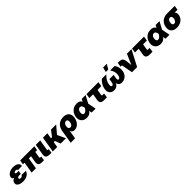

<svg xmlns="http://www.w3.org/2000/svg" viewBox="729 -3273 6005 6005"><g transform="rotate(-45 3731.5 -270.0)"><path d="M232.4 11.2Q160.6 11.2 105.2 -7.6Q49.8 -26.4 21.2 -63.2Q-7.3 -100.1 1.5 -153.8Q8.3 -195.8 34.2 -222.4Q60.1 -249 97.9 -263.9Q135.7 -278.8 181.2 -284.4Q226.6 -290 272.5 -290H358.9L345.7 -212.9H270.5Q249.5 -212.9 233.6 -207.3Q217.8 -201.7 208 -191.2Q198.2 -180.7 195.8 -165.5Q192.4 -144 207.8 -131.3Q223.1 -118.7 256.3 -118.7Q279.3 -118.7 295.9 -124.8Q312.5 -130.9 323.7 -143.1Q335 -155.3 339.8 -172.4L524.9 -166.5Q512.2 -114.3 473.6 -74.2Q435.1 -34.2 373.8 -11.5Q312.5 11.2 232.4 11.2ZM271.5 -255.4Q218.8 -255.4 175.3 -259Q131.8 -262.7 101.6 -273.7Q71.3 -284.7 57.4 -306.6Q43.5 -328.6 49.8 -365.7Q58.6 -417.5 98.1 -454.8Q137.7 -492.2 197.8 -512.7Q257.8 -533.2 327.6 -533.2Q394 -533.2 445.6 -514.4Q497.1 -495.6 525.4 -457.8Q553.7 -419.9 549.3 -362.3L367.2 -356.9Q368.2 -380.4 352.5 -391.6Q336.9 -402.8 308.1 -402.8Q280.3 -402.8 259.8 -392.6Q239.3 -382.3 236.3 -362.8Q233.4 -345.7 247.3 -335Q261.2 -324.2 288.1 -324.2H364.3L352.5 -255.4Z M1090.8 0.5Q988.3 0.5 950.9 -37.1Q913.6 -74.7 927.2 -159.2L981 -484.4H1170.4L1119.6 -176.8Q1116.7 -160.2 1124.5 -151.4Q1132.3 -142.6 1149.9 -142.6Q1156.2 -142.6 1166.5 -142.8Q1176.8 -143.1 1181.6 -143.6L1164.6 -2.4Q1150.4 -1.5 1129.6 -0.5Q1108.9 0.5 1090.8 0.5ZM614.7 0 695.3 -484.4H884.3L804.2 0ZM605 -375 629.9 -522.5H1256.3L1231.9 -375Z M1429.2 0.5Q1326.7 0.5 1286.1 -37.1Q1245.6 -74.7 1259.3 -159.2L1319.8 -522.5H1515.1L1458 -177.7Q1455.6 -161.1 1463.4 -152.3Q1471.2 -143.6 1488.8 -143.6Q1495.1 -143.6 1500.7 -143.8Q1506.3 -144 1510.7 -144L1493.7 -2.4Q1480 -1.5 1463.6 -0.5Q1447.3 0.5 1429.2 0.5Z M1832.5 -522.5 1745.6 0H1549.3L1636.2 -522.5ZM2222.2 -522.5 1933.6 -184.1H1750.5L1759.8 -331.1H1846.7L1994.6 -522.5ZM1897.9 0 1825.2 -194.8 2004.4 -274.9 2133.3 0Z M2137.2 204.1 2209.5 -231.9Q2226.1 -334 2272.2 -400.6Q2318.4 -467.3 2387.2 -500.2Q2456.1 -533.2 2540 -533.2Q2623 -533.2 2681.2 -502Q2739.3 -470.7 2764.9 -409.7Q2790.5 -348.6 2775.9 -259.3Q2762.2 -178.2 2723.4 -117.7Q2684.6 -57.1 2629.4 -23.2Q2574.2 10.7 2510.3 10.7Q2475.1 10.7 2448.7 0Q2422.4 -10.7 2405.8 -30.8Q2389.2 -50.8 2381.8 -79.1H2379.9L2333 204.1ZM2474.1 -142.1Q2501 -142.1 2522 -156.7Q2543 -171.4 2557.4 -198.2Q2571.8 -225.1 2577.6 -262.2Q2584 -298.8 2578.4 -325.4Q2572.8 -352.1 2556.6 -366.5Q2540.5 -380.9 2513.7 -380.9Q2487.3 -380.9 2464.4 -366.5Q2441.4 -352.1 2425.5 -325.4Q2409.7 -298.8 2403.8 -262.2Q2397.5 -225.6 2404.5 -198.5Q2411.6 -171.4 2429.7 -156.7Q2447.8 -142.1 2474.1 -142.1Z M3051.3 11.7Q2970.7 11.7 2915 -23.4Q2859.4 -58.6 2835.2 -120.4Q2811 -182.1 2823.7 -260.3Q2836.9 -339.8 2878.4 -401.1Q2919.9 -462.4 2985.1 -497.3Q3050.3 -532.2 3134.8 -532.2Q3186.5 -532.2 3222.7 -518.8Q3258.8 -505.4 3282 -481Q3305.2 -456.5 3317.6 -423.8Q3330.1 -391.1 3334.5 -352.5H3366.2L3388.7 -286.1L3444.3 0H3268.6L3224.6 -262.2Q3220.2 -290 3212.9 -312.3Q3205.6 -334.5 3194.6 -349.6Q3183.6 -364.7 3168 -372.8Q3152.3 -380.9 3131.8 -380.9Q3103.5 -380.9 3081.1 -366.7Q3058.6 -352.5 3043.2 -326.2Q3027.8 -299.8 3021.5 -262.7Q3015.6 -225.1 3020.8 -198Q3025.9 -170.9 3042.2 -156Q3058.6 -141.1 3085.4 -141.1Q3106.4 -141.1 3126.5 -150.1Q3146.5 -159.2 3164.1 -175Q3181.6 -190.9 3196.8 -212.6Q3211.9 -234.4 3224.1 -259.3L3351.1 -522.5H3524.4L3382.8 -259.3L3334 -177.7H3301.3Q3282.2 -135.3 3259 -100.6Q3235.8 -65.9 3206.5 -40.5Q3177.2 -15.1 3138.9 -1.7Q3100.6 11.7 3051.3 11.7Z M3835 2Q3735.4 2 3695.3 -36.1Q3655.3 -74.2 3668.5 -154.8L3704.1 -371.1H3538.1L3563 -522.5H4091.3L4066.4 -371.1H3899.9L3869.1 -185.5Q3865.7 -164.1 3873 -155.5Q3880.4 -147 3905.8 -147Q3919.9 -147 3935.8 -147.5Q3951.7 -147.9 3964.4 -148.4L3945.3 -1.5Q3917 0.5 3889.4 1.2Q3861.8 2 3835 2Z M4264.6 7.8Q4204.6 7.8 4157.2 -18.6Q4109.9 -44.9 4086.9 -98.4Q4064 -151.9 4077.6 -233.4Q4087.9 -295.9 4115.2 -352.8Q4142.6 -409.7 4177.7 -454.1Q4212.9 -498.5 4245.6 -522.5H4437Q4394.5 -478 4361.1 -435.1Q4327.6 -392.1 4305.9 -345.7Q4284.2 -299.3 4274.4 -243.2Q4266.1 -190.9 4276.1 -164.6Q4286.1 -138.2 4316.9 -138.2Q4344.2 -138.2 4359.1 -159.2Q4374 -180.2 4380.9 -222.2L4401.9 -348.1H4588.9L4567.9 -222.2Q4561 -180.2 4569.1 -159.2Q4577.1 -138.2 4604.5 -138.2Q4635.3 -138.2 4654.1 -164.6Q4672.9 -190.9 4681.6 -243.2Q4690.9 -299.3 4684.3 -345.7Q4677.7 -392.1 4658.7 -435.3Q4639.6 -478.5 4611.8 -522.5H4803.2Q4827.6 -498.5 4847.9 -454.1Q4868.2 -409.7 4877 -352.8Q4885.7 -295.9 4875.5 -233.4Q4862.3 -151.9 4821.5 -98.4Q4780.8 -44.9 4724.6 -18.6Q4668.5 7.8 4607.9 7.8Q4544.4 7.8 4509.3 -19Q4474.1 -45.9 4462.2 -92Q4450.2 -138.2 4455.6 -196.3H4484.9Q4471.7 -138.2 4444.1 -92Q4416.5 -45.9 4372.6 -19Q4328.6 7.8 4264.6 7.8ZM4478.5 -585 4520 -744.1H4684.1L4587.9 -585Z M5054.2 0 4986.3 -356.9Q4984.9 -365.7 4978 -370.4Q4971.2 -375 4960 -375H4921.9L4946.8 -523.4H4985.4Q5078.6 -523.4 5122.1 -490Q5165.5 -456.5 5175.8 -377.4L5185.5 -296.9Q5191.9 -243.7 5196.3 -189.7Q5200.7 -135.7 5204.6 -80.1H5162.1Q5184.1 -135.7 5205.8 -189.7Q5227.5 -243.7 5252 -296.9L5352.1 -522.5H5553.7L5280.3 0Z M5851.1 2Q5751.5 2 5711.4 -36.1Q5671.4 -74.2 5684.6 -154.8L5720.2 -371.1H5554.2L5579.1 -522.5H6107.4L6082.5 -371.1H5916L5885.3 -185.5Q5881.8 -164.1 5889.2 -155.5Q5896.5 -147 5921.9 -147Q5936 -147 5951.9 -147.5Q5967.8 -147.9 5980.5 -148.4L5961.4 -1.5Q5933.1 0.5 5905.5 1.2Q5877.9 2 5851.1 2Z M6318.8 11.7Q6238.3 11.7 6182.6 -23.4Q6127 -58.6 6102.8 -120.4Q6078.6 -182.1 6091.3 -260.3Q6104.5 -339.8 6146 -401.1Q6187.5 -462.4 6252.7 -497.3Q6317.9 -532.2 6402.3 -532.2Q6454.1 -532.2 6490.2 -518.8Q6526.4 -505.4 6549.6 -481Q6572.8 -456.5 6585.2 -423.8Q6597.7 -391.1 6602.1 -352.5H6633.8L6656.2 -286.1L6711.9 0H6536.1L6492.2 -262.2Q6487.8 -290 6480.5 -312.3Q6473.1 -334.5 6462.2 -349.6Q6451.2 -364.7 6435.5 -372.8Q6419.9 -380.9 6399.4 -380.9Q6371.1 -380.9 6348.6 -366.7Q6326.2 -352.5 6310.8 -326.2Q6295.4 -299.8 6289.1 -262.7Q6283.2 -225.1 6288.3 -198Q6293.5 -170.9 6309.8 -156Q6326.2 -141.1 6353 -141.1Q6374 -141.1 6394 -150.1Q6414.1 -159.2 6431.6 -175Q6449.2 -190.9 6464.4 -212.6Q6479.5 -234.4 6491.7 -259.3L6618.7 -522.5H6792L6650.4 -259.3L6601.6 -177.7H6568.8Q6549.8 -135.3 6526.6 -100.6Q6503.4 -65.9 6474.1 -40.5Q6444.8 -15.1 6406.5 -1.7Q6368.2 11.7 6318.8 11.7Z M7037.6 11.2Q6953.1 11.2 6894.8 -21Q6836.4 -53.2 6811.5 -113Q6786.6 -172.9 6800.3 -255.4Q6814 -338.4 6857.9 -397.9Q6901.9 -457.5 6970 -490Q7038.1 -522.5 7123 -522.5H7464.8L7440.4 -375H7200.2L7097.7 -371.1Q7074.2 -371.1 7054 -358.9Q7033.7 -346.7 7019.3 -321Q7004.9 -295.4 6998 -255.4Q6991.7 -216.3 6998.3 -190.4Q7004.9 -164.6 7022 -152.1Q7039.1 -139.6 7062.5 -139.6Q7086.4 -139.6 7107.2 -152.1Q7127.9 -164.6 7143.3 -190.4Q7158.7 -216.3 7165 -255.4Q7171.9 -295.4 7165 -321Q7158.2 -346.7 7141.4 -358.9Q7124.5 -371.1 7101.1 -371.1L7110.4 -428.2Q7165.5 -428.2 7214.1 -418.7Q7262.7 -409.2 7297.9 -386.5Q7333 -363.8 7349.1 -325.2Q7365.2 -286.6 7355.5 -229Q7344.2 -159.7 7301 -105.2Q7257.8 -50.8 7190.2 -19.8Q7122.6 11.2 7037.6 11.2Z"/></g></svg>

Font: Inter 28pt Black
Style: Italic
Weight: 900
Italic angle: -9.3988°
Designer: Rasmus Andersson
Foundry: rsms
Version: Version 4.001;git-66647c0bb